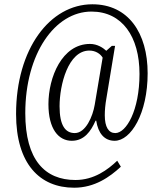

<svg xmlns="http://www.w3.org/2000/svg" viewBox="-20 -734 754 896"><path d="M326 142C422 142 492 92 544 44L527 16C483 58 419 106 332 106C190 106 98 13 98 -206C98 -483 236 -680 407 -680C550 -680 631 -563 631 -389C631 -218 569 -113 518 -113C487 -113 469 -141 469 -196C469 -218 471 -245 477 -278L517 -520H502L476 -497C461 -511 434 -529 400 -529C269 -529 206 -373 206 -248C206 -132 253 -77 315 -77C373 -77 404 -121 426 -171H429C438 -112 467 -77 515 -77C591 -77 669 -204 669 -392C669 -580 579 -714 411 -714C213 -714 55 -506 55 -202C55 30 165 142 326 142ZM329 -113C285 -113 258 -148 258 -238C258 -338 298 -498 397 -498C427 -498 449 -482 459 -465L422 -245C413 -191 380 -113 329 -113Z"/></svg>

Font: Noto Serif Bengali ExtraCondensed Light
Style: Regular
Weight: 300
Width: 2
Designer: Juan Bruce, Universal Thirst, Indian Type Foundry and the Monotype Design Team.
Foundry: Monotype Imaging Inc.
Version: Version 2.003